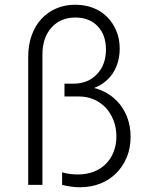

<svg xmlns="http://www.w3.org/2000/svg" viewBox="-20 -780 640 810"><path d="M99 0H159V-550Q159 -621 197 -663.5Q235 -706 298 -706Q357 -706 392 -669.5Q427 -633 427 -571Q427 -507 389 -467Q351 -427 289 -427H252V-373H312Q347 -373 376 -360.5Q405 -348 426 -325.5Q447 -303 459 -272Q471 -241 471 -205Q471 -169 459.5 -139.5Q448 -110 426.5 -88.5Q405 -67 375 -55.5Q345 -44 309 -44Q293 -44 276 -46Q259 -48 242 -53V0Q263 5 281.5 7.5Q300 10 317 10Q364 10 403 -5.5Q442 -21 470.5 -49.5Q499 -78 515 -117Q531 -156 531 -203Q531 -249 515.5 -288Q500 -327 472.5 -355Q445 -383 407 -399Q369 -415 324 -415L304 -396Q344 -396 377.5 -409Q411 -422 435 -445.5Q459 -469 472 -502Q485 -535 485 -575Q485 -616 471 -649.5Q457 -683 432.5 -708Q408 -733 373.5 -746.5Q339 -760 297 -760Q253 -760 216.5 -744Q180 -728 154 -699.5Q128 -671 113.5 -630.5Q99 -590 99 -540Z"/></svg>

Font: CommitMonoV143 ExtLt
Style: Regular
Weight: 200
Monospace: yes
Designer: Eigil Nikolajsen
Foundry: Eigil Nikolajsen
Version: Version 1.143